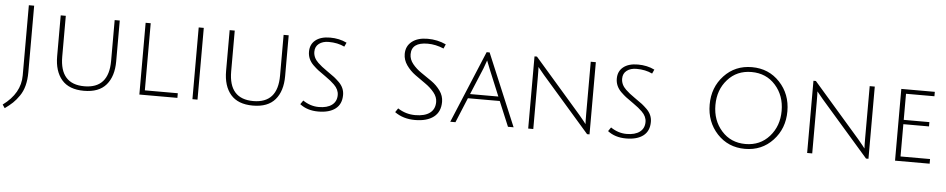

<svg xmlns="http://www.w3.org/2000/svg" viewBox="-72 -1114 8525 1730"><g transform="rotate(5 4190.5 -249.5)"><path d="M132 -80V-715H180V-112Q180 22 124 102Q96 143 67 170.5Q38 198 -4 228L-25 197Q132 82 132 -80Z M426 -280V-649H472V-280Q472 -31 693 -31Q914 -31 914 -280V-649H960V-280Q960 -144 894 -67Q828 10 693 10Q558 10 492 -67Q426 -144 426 -280Z M1194 0V-649H1240V-42H1538V0Z M1674 0V-649H1720V0Z M1954 -280V-649H2000V-280Q2000 -31 2221 -31Q2442 -31 2442 -280V-649H2488V-280Q2488 -144 2422 -67Q2356 10 2221 10Q2086 10 2020 -67Q1954 -144 1954 -280Z M2853 -621Q2799 -621 2765 -595Q2731 -569 2731 -522Q2731 -468 2776 -425Q2808 -394 2858.5 -359.5Q2909 -325 2928 -310Q2947 -295 2974 -269Q3023 -220 3023 -156Q3023 -73 2967.5 -30.5Q2912 12 2812.5 12Q2713 12 2646 -40L2670 -75Q2738 -29 2814 -29Q2890 -29 2932.5 -61Q2975 -93 2975 -151Q2975 -201 2932 -243Q2902 -273 2851.5 -308Q2801 -343 2781 -358.5Q2761 -374 2734 -400Q2683 -451 2683 -518Q2683 -585 2730.5 -623Q2778 -661 2862 -661Q2946 -661 3013 -628L2996 -591Q2934 -621 2853 -621Z M3888 -652Q3815 -683 3743 -683Q3597 -683 3597 -575Q3597 -528 3630 -487.5Q3663 -447 3710 -415.5Q3757 -384 3804 -351Q3851 -318 3884 -272Q3917 -226 3917 -172Q3917 -81 3856 -34.5Q3795 12 3687.5 12Q3580 12 3504 -43L3528 -79Q3600 -32 3686 -32Q3772 -32 3818 -66.5Q3864 -101 3864 -166Q3864 -211 3831 -251.5Q3798 -292 3751 -324.5Q3704 -357 3657 -391Q3610 -425 3577 -472Q3544 -519 3544 -573Q3544 -644 3596.5 -685.5Q3649 -727 3738.5 -727Q3828 -727 3905 -691Z M4146 -225 4053 0H4006L4278 -653H4305L4579 0H4528L4434 -225ZM4289 -579Q4274 -534 4262 -504L4162 -264H4418L4319 -503Q4296 -559 4289 -579Z M4711 0V-653H4733L5159 -163Q5182 -137 5201.5 -111.5Q5221 -86 5222 -85Q5220 -109 5220 -179V-649H5266V4H5244L4810 -494L4755 -561Q4757 -541 4757 -467V0Z M5637 -621Q5583 -621 5549 -595Q5515 -569 5515 -522Q5515 -468 5560 -425Q5592 -394 5642.5 -359.5Q5693 -325 5712 -310Q5731 -295 5758 -269Q5807 -220 5807 -156Q5807 -73 5751.5 -30.5Q5696 12 5596.5 12Q5497 12 5430 -40L5454 -75Q5522 -29 5598 -29Q5674 -29 5716.5 -61Q5759 -93 5759 -151Q5759 -201 5716 -243Q5686 -273 5635.5 -308Q5585 -343 5565 -358.5Q5545 -374 5518 -400Q5467 -451 5467 -518Q5467 -585 5514.5 -623Q5562 -661 5646 -661Q5730 -661 5797 -628L5780 -591Q5718 -621 5637 -621Z M6420 -95Q6321 -202 6321 -358Q6321 -514 6420.5 -620.5Q6520 -727 6672 -727Q6824 -727 6924 -620.5Q7024 -514 7024 -358Q7024 -202 6924 -95Q6824 12 6672 12Q6520 12 6420 -95ZM6456 -589Q6373 -496 6373 -358Q6373 -220 6456.5 -126Q6540 -32 6672.5 -32Q6805 -32 6888.5 -126Q6972 -220 6972 -358Q6972 -496 6888.5 -589.5Q6805 -683 6672 -683Q6539 -683 6456 -589Z M7234 0V-653H7256L7682 -163Q7705 -137 7724.5 -111.5Q7744 -86 7745 -85Q7743 -109 7743 -179V-649H7789V4H7767L7333 -494L7278 -561Q7280 -541 7280 -467V0Z M8029 0V-649H8332V-609H8075V-373H8307V-334H8075V-42H8342V0Z"/></g></svg>

Font: Julius Sans One
Style: Regular
Weight: 400
Designer: Luciano Vergara
Foundry: LatinoType
Version: Version 1.001